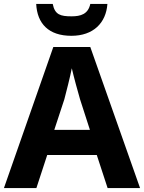

<svg xmlns="http://www.w3.org/2000/svg" viewBox="-20 -956 732 976"><path d="M526 -936H439C428 -884 390 -873 344 -873C287 -873 259 -881 248 -936H164C169 -836 227 -774 343 -774C454 -774 519 -839 526 -936ZM527 0H692L439 -717H251L0 0H165L220 -168H472ZM387 -451 437 -296H256L307 -451C317 -489 336 -563 345 -609C354 -569 378 -481 387 -451Z"/></svg>

Font: Noto Sans Lao UI
Style: Bold
Weight: 700
Designer: Monotype Design Team
Foundry: Monotype Imaging Inc.
Version: Version 2.000